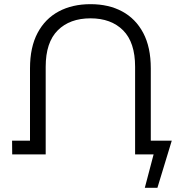

<svg xmlns="http://www.w3.org/2000/svg" viewBox="-20 -726 861 903"><path d="M661.1 157.1 707.8 -20.3 738.3 0H615.4V-64.3H787.8L720.4 157.1ZM121.1 0V-404.6Q121.1 -503.9 156.7 -571Q192.2 -638 256.2 -672.2Q320.1 -706.4 405.7 -706.4Q491.2 -706.4 554.7 -672.2Q618.1 -638 653.7 -571Q689.2 -503.9 689.2 -404.6V0H615.4V-411.7Q615.4 -526.8 559 -583.3Q502.5 -639.8 405.7 -639.8Q308.2 -639.8 251.6 -583.3Q194.9 -526.8 194.9 -411.7V0ZM37.4 0 36.8 -64.3H157V0Z"/></svg>

Font: Montserrat Alternates Thin
Style: Regular
Weight: 100
Designer: Julieta Ulanovsky
Foundry: Julieta Ulanovsky
Version: Version 9.000